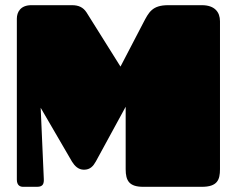

<svg xmlns="http://www.w3.org/2000/svg" viewBox="-20 -721 914 741"><path d="M465 -68C465 -23 479 0 533 0H759C819 0 829 -27 829 -68V-639C829 -674 809 -701 759 -701H629C567 -701 554 -673 533 -633L445 -464L314 -673C301 -693 283 -701 258 -701H101C59 -701 45 -674 45 -649V-28C45 -6 57 0 69 0H123C147 0 150 -13 149 -32C147 -72 137 -305 137 -305L258 -97C268 -81 282 -66 304 -66C328 -66 340 -80 350 -98L465 -309Z"/></svg>

Font: Fascinate
Style: Regular
Weight: 900
Designer: Astigmatic (AOETI)
Foundry: Astigmatic (AOETI)
Version: Version 1.000